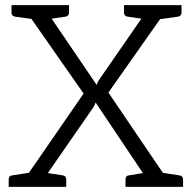

<svg xmlns="http://www.w3.org/2000/svg" viewBox="-20 -731 749 751"><path d="M682 -45Q696 -43 696 -29V0H471V-29Q471 -44 484 -45L539 -54L354 -330Q353 -327 351 -323Q349 -319 347 -314L167 -54L226 -45Q239 -43 239 -29V0H14V-29Q14 -43 27 -45L93 -55L307 -365L103 -657L38 -666Q25 -669 25 -682V-711H250V-682Q250 -669 237 -666L182 -658L358 -399Q362 -410 367 -418L533 -658L478 -666Q465 -669 465 -682V-711H690V-682Q690 -669 677 -666L606 -656L404 -369L617 -55Z"/></svg>

Font: Aleo Light
Style: Regular
Weight: 300
Designer: Alessio Laiso
Foundry: Alessio Laiso
Version: Version 2.000